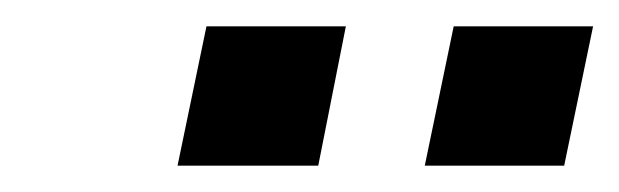

<svg xmlns="http://www.w3.org/2000/svg" viewBox="-20 -734 471 146"><path d="M115 -608 137 -714H243L222 -608ZM303 -608 325 -714H431L409 -608Z"/></svg>

Font: Geist Medium
Style: Italic
Weight: 500
Italic angle: -12°
Designer: Basement.studio, Andrés Briganti, Mateo Zaragoza
Foundry: Basement.studio, Vercel, Andrés Briganti, Guido Ferreyra, Mateo Zaragoza
Version: Version 1.500; ttfautohint (v1.8.4.7-5d5b)